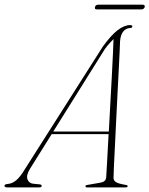

<svg xmlns="http://www.w3.org/2000/svg" viewBox="-54 -818 652 838"><path d="M78 -83Q59.5 -53.5 65.8 -35.8Q72 -18 91.5 -16L118 -13.5Q128 -13 128 -6.5Q128 0 116.5 0H-21Q-34.5 0 -34.5 -7.5Q-34.5 -13.5 -21 -15Q-2 -16 16 -30.5Q34 -45 55.5 -81L394 -613.5Q431 -665 460 -686.8Q489 -708.5 513.5 -708.5Q524 -708.5 523.5 -702.5Q523.5 -696 513 -695.5Q495.5 -695 483.8 -680.2Q472 -665.5 470 -638Q470 -627 468.2 -592.5Q466.5 -558 464 -508.5Q461.5 -459 458.5 -401.8Q455.5 -344.5 452.8 -286.8Q450 -229 447.5 -178.2Q445 -127.5 443.2 -91.2Q441.5 -55 441.5 -41.5Q441.5 -29.5 452.8 -22.8Q464 -16 494.5 -11Q503 -10.5 503 -5.5Q503 0 493.5 0H326.5Q319 0 319 -5Q319 -9.5 325.5 -10.5L385.5 -21Q408 -25 409.5 -44Q410.5 -61 413.5 -112.8Q416.5 -164.5 420 -232.5H171.5ZM404 -604.5 178.5 -244H421Q424 -302.5 427.5 -364.8Q431 -427 434 -484Q437 -541 439 -584.2Q441 -627.5 441.5 -647.5Q435.5 -641.5 425.8 -631Q416 -620.5 404 -604.5ZM360.5 -787Q363 -797.5 375 -797.5H568Q580 -797.5 577.5 -787Q574 -777 562.5 -777H369.5Q357.5 -777 360.5 -787Z"/></svg>

Font: Fraunces 72pt S000 Thin
Style: Italic
Weight: 100
Italic angle: -16°
Version: Version 1.000; ttfautohint (v1.8.3)